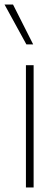

<svg xmlns="http://www.w3.org/2000/svg" viewBox="-36 -828 247 848"><path d="M78.5 0V-540H112.5V0ZM80.5 -632 -16 -808H21.5L110.5 -632Z"/></svg>

Font: Encode Sans SemiCondensed SemiCondensed Thin
Style: Regular
Weight: 100
Width: 4
Designer: Multiple Designers
Foundry: Impallari Type
Version: Version 3.000; ttfautohint (v1.8.3) -l 8 -r 50 -G 200 -x 14 